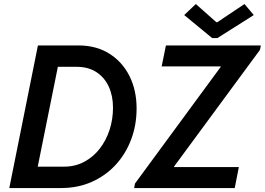

<svg xmlns="http://www.w3.org/2000/svg" viewBox="-20 -949 1336 969"><path d="M26.9 0 171.4 -719.7H375.5Q466.3 -719.7 532.2 -678Q598.1 -636.2 633.8 -564.5Q669.4 -492.7 669.4 -401.9Q669.4 -317.9 641.8 -244.9Q614.3 -171.9 563.5 -116.9Q512.7 -62 442.9 -31Q373 0 288.6 0ZM170.4 -107.9H302.7Q359.4 -107.9 405 -132.3Q450.7 -156.7 483.2 -198.5Q515.6 -240.2 533 -293.7Q550.3 -347.2 550.3 -405.3Q550.3 -465.3 528.8 -512Q507.3 -558.6 466.3 -585.2Q425.3 -611.8 366.7 -611.8H272ZM657.2 0 661.1 -22.5 1093.8 -611.3V-613.8H795.9L817.4 -719.7H1296.4L1292 -697.3L858.4 -108.4V-106H1185.5L1164.6 0ZM1050.8 -756.8 909.7 -873 968.3 -928.7 1071.8 -836.9H1076.7L1213.9 -928.7L1260.7 -873L1077.1 -756.8Z"/></svg>

Font: Reddit Sans SemiBold
Style: Italic
Weight: 600
Italic angle: -11.25°
Designer: Stephen Hutchings
Version: Version 1.013